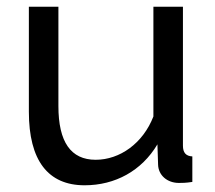

<svg xmlns="http://www.w3.org/2000/svg" viewBox="-20 -542 641 572"><path d="M232 10C323 10 402 -33 449 -112L451 -51C452 -20 478 3 513 3C524 3 533 3 553 0V-76C534 -77 525 -87 525 -108V-522H437V-195C406 -115 337 -66 265 -66C191 -66 154 -119 154 -226V-522H66V-209C66 -64 123 10 232 10Z"/></svg>

Font: Raleway Med
Style: Regular
Weight: 500
Designer: Matt McInerney, Pablo Impallari, Rodrigo Fuenzalida
Foundry: Matt McInerney, Pablo Impallari, Rodrigo Fuenzalida
Version: Version 3.00 July 28, 2015